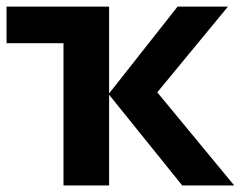

<svg xmlns="http://www.w3.org/2000/svg" viewBox="-20 -566 735 586"><path d="M0 -545.9H313V-280.8L522 -545.9H675.8L460 -284.2L694.8 0H536.1L313 -276.9V0H173.8V-434.1H0Z"/></svg>

Font: OpenSans-Bold
Style: Bold
Weight: 700
Foundry: Ascender Corporation
Version: Version 1.10